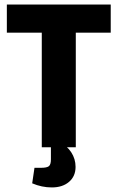

<svg xmlns="http://www.w3.org/2000/svg" viewBox="-20 -645 515 841"><path d="M312 -502V0H163V-502H10V-625H465V-502ZM207 176Q163 176 121 158L131 90H160Q185 90 194 83Q203 76 203 53V-21H242Q273 -7 292 22Q311 51 311 86Q311 127 282.5 151.5Q254 176 207 176Z"/></svg>

Font: Changa SemiBold
Style: Regular
Weight: 600
Designer: Eduardo Rodriguez Tunni
Foundry: Eduardo Rodriguez Tunni
Version: Version 3.002; ttfautohint (v1.8.2)